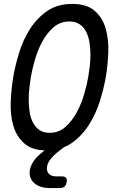

<svg xmlns="http://www.w3.org/2000/svg" viewBox="-20 -760 640 983"><path d="M297 143Q312 143 318 150.5Q324 158 321 173Q319 188 310 195.5Q301 203 286 203H238Q183 203 154.5 176.5Q126 150 133 110Q138 81 162 52Q179 32 209 10Q141 8 103 -27Q63 -63 47.5 -119Q32 -175 35 -241Q38 -307 48 -367Q58 -425 78 -490.5Q98 -556 133.5 -611.5Q169 -667 221.5 -703.5Q274 -740 350 -740Q425 -740 465.5 -704Q506 -668 521.5 -612.5Q537 -557 534.5 -492Q532 -427 522 -368Q512 -308 491 -241.5Q470 -175 434 -119Q398 -63 346 -27Q329 -15 309 -7L301 -1Q262 27 243 49.5Q224 72 221 93Q217 115 229.5 129Q242 143 267 143ZM234 -80Q282 -80 316.5 -111.5Q351 -143 374.5 -187.5Q398 -232 412 -281.5Q426 -331 432 -367Q436 -390 439.5 -420Q443 -450 443 -481.5Q443 -513 438 -543.5Q433 -574 421 -597.5Q409 -621 388 -635.5Q367 -650 335 -650Q287 -650 252 -618.5Q217 -587 194 -542.5Q171 -498 157.5 -449.5Q144 -401 138 -366Q134 -342 130.5 -311.5Q127 -281 127 -249.5Q127 -218 131.5 -187.5Q136 -157 148.5 -133Q161 -109 181.5 -94.5Q202 -80 234 -80Z"/></svg>

Font: Maple Mono NL
Style: Italic
Weight: 400
Italic angle: -10°
Monospace: yes
Designer: subframe7536
Version: Version 7.000